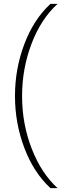

<svg xmlns="http://www.w3.org/2000/svg" viewBox="-20 -813 334 1000"><path d="M243 167Q156 87 107 -42Q58 -171 58 -313Q58 -455 107 -584Q156 -713 243 -793H280Q193 -714 144 -584.5Q95 -455 95 -313Q95 -167 145.5 -38Q196 91 280 167Z"/></svg>

Font: Mona Sans Expanded ExtraLight
Style: Regular
Weight: 200
Width: 7
Designer: Deni Anggara
Foundry: GitHub
Version: Version 1.001;gftools[0.9.33]